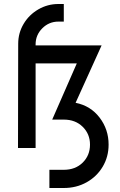

<svg xmlns="http://www.w3.org/2000/svg" viewBox="-20 -740 601 960"><path d="M227 109H299Q357 109 393.5 73Q430 37 430 -17Q430 -70 393.5 -106Q357 -142 299 -142H241L364 -423H158V0H70L71 -521Q71 -575 98 -620.5Q125 -666 171.5 -693Q218 -720 272 -720H299V-632H272Q225 -632 191.5 -598.5Q158 -565 158 -518V-513H488L358 -226Q433 -211 478 -152Q523 -93 523 -17Q523 44 493.5 93.5Q464 143 413 171.5Q362 200 299 200H227Z"/></svg>

Font: Lineal
Style: Regular
Weight: 400
Designer: Created by Frank Adebiaye with contributions from Anton Moglia & Ariel Martín Pérez
Created by Frank ADEBIAYE with FontF
Foundry: Velvetyne Type Foundry
Version: Version 2.000